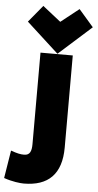

<svg xmlns="http://www.w3.org/2000/svg" viewBox="-165 -859 566 1108"><g transform="rotate(5 118.0 -304.5)"><path d="M16 211C-4 211 -51 206 -99 189L-73 28C-36 41 -18 45 4 45C37 45 47 22 47 -20V-550H234V-17C234 138 158 211 16 211ZM40 -820 145 -737 250 -820 335 -722 145 -552 -41 -722Z"/></g></svg>

Font: Repo Black
Style: Regular
Weight: 900
Designer: Stefan Peev
Foundry: Context Ltd
Version: Version 1.502